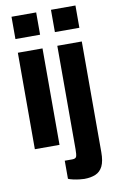

<svg xmlns="http://www.w3.org/2000/svg" viewBox="-101 -778 628 1035"><g transform="rotate(-10 213.5 -260.5)"><path d="M39 -603V-725H174V-603ZM39 0V-528H174V0ZM255 -603V-725H389V-603ZM274 204Q265 204 247.5 202Q230 200 212.5 196Q195 192 187 188V89H228Q247 89 251 78Q255 67 255 38V-528H389V78Q389 127 375.5 154.5Q362 182 336 193Q310 204 274 204Z"/></g></svg>

Font: Archivo ExtraCondensed ExtraBold
Style: Regular
Weight: 800
Width: 2
Designer: Hector Gatti
Foundry: Omnibus-Type
Version: Version 2.001